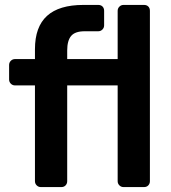

<svg xmlns="http://www.w3.org/2000/svg" viewBox="-20 -760 696 780"><path d="M146 0Q136 0 129 -7Q122 -14 122 -24V-413H41Q31 -413 24 -420Q17 -427 17 -437V-496Q17 -506 24 -513Q31 -520 41 -520H122V-560Q122 -651 171 -695.5Q220 -740 319 -740H379Q390 -740 396.5 -733.5Q403 -727 403 -716V-657Q403 -647 396 -640Q389 -633 379 -633H324Q285 -633 269 -614Q253 -595 253 -555V-520H458V-716Q458 -726 465 -733Q472 -740 482 -740H565Q576 -740 582.5 -733.5Q589 -727 589 -716V-24Q589 -14 582.5 -7Q576 0 565 0H482Q472 0 465 -7Q458 -14 458 -24V-413H253V-24Q253 -14 246.5 -7Q240 0 229 0Z"/></svg>

Font: Rubik AZ
Style: Regular
Weight: 500
Designer: Hubert and Fischer
Foundry: Hubert & Fischer
Version: Version 2.000